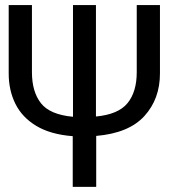

<svg xmlns="http://www.w3.org/2000/svg" viewBox="-20 -726 655 746"><path d="M262.6 0V-196.9Q176.4 -203.6 121.3 -236.7Q66.2 -269.7 40 -322.3Q13.8 -374.9 13.8 -440.5V-706.2H104.1V-445.6Q104.1 -369.7 139 -325.1Q173.8 -280.5 263.6 -272.3V-706.2H352.8V-273.3Q440 -281.5 475.6 -325.4Q511.3 -369.2 511.3 -445.6V-706.2H601.5V-440.5Q601.5 -341.5 541 -275.1Q480.5 -208.7 353.8 -197.9V0Z"/></svg>

Font: FiraCode Nerd Font
Style: Regular
Weight: 400
Designer: Carrois Corporate, Edenspiekermann AG, Nikita Prokopov
Foundry: Carrois Corporate, Edenspiekermann AG, Nikita Prokopov
Version: Version 6.002;Nerd Fonts 2.1.0